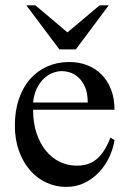

<svg xmlns="http://www.w3.org/2000/svg" viewBox="-20 -697 484 731"><path d="M416 -163.6Q411.1 -130.9 396 -98.9Q380.9 -66.9 357.4 -41.7Q334 -16.6 302.2 -1Q270.5 14.6 231.9 14.6Q192.4 14.6 156.7 -1.7Q121.1 -18.1 94.5 -48.6Q67.9 -79.1 52.2 -122.3Q36.6 -165.5 36.6 -218.8Q36.6 -275.4 52 -320.3Q67.4 -365.2 95 -396.5Q122.6 -427.7 160.6 -444.3Q198.7 -460.9 244.1 -460.9Q281.2 -460.9 312.7 -448.5Q344.2 -436 367.2 -412.6Q390.1 -389.2 403.1 -355.5Q416 -321.8 416 -279.3H106Q106 -229.5 119.1 -189.9Q132.3 -150.4 154.8 -123Q177.2 -95.7 206.8 -81.3Q236.3 -66.9 269 -66.4Q291 -65.9 309.8 -71Q328.6 -76.2 344.7 -88.6Q360.8 -101.1 374.8 -121.8Q388.7 -142.6 400.4 -173.3ZM314 -306.6Q314 -343.8 303.2 -366.9Q292.5 -390.1 277.3 -403.3Q262.2 -416.5 245.6 -421.4Q229 -426.3 216.8 -426.3Q197.3 -426.3 178.5 -418.5Q159.7 -410.6 144.5 -395.5Q129.4 -380.4 119.1 -357.9Q108.9 -335.4 106 -306.6ZM268.6 -508.8H206.1L80.1 -676.8H114.7L236.8 -573.7L359.4 -676.8H394Z"/></svg>

Font: Doulos SIL Afr
Style: Regular
Weight: 400
Designer: Walt Agee, Victor Gaultney, Peter Martin, Debbi Hosken, Becca Hirsbrunner
Foundry: SIL International
Version: Version 5.000